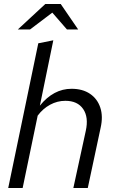

<svg xmlns="http://www.w3.org/2000/svg" viewBox="-20 -938 582 958"><path d="M21 0 171 -722 246 -737 179 -411Q213 -453 252.5 -474Q292 -495 337 -495Q392 -495 429 -470Q466 -445 480.5 -401Q495 -357 482 -300L418 0H346L408 -285Q423 -353 395 -394Q367 -435 306 -435Q266 -435 230 -415.5Q194 -396 168 -361L93 0ZM69 -791 206 -918H283L370 -791H314L241 -875L130 -791Z"/></svg>

Font: Red Hat Text
Style: Italic
Weight: 400
Italic angle: -12°
Designer: Pentagram, MCKL
Foundry: Pentagram, MCKL
Version: Version 1.023